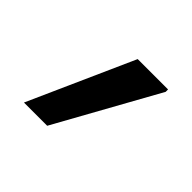

<svg xmlns="http://www.w3.org/2000/svg" viewBox="-59 -771 228 228"><g transform="rotate(45 55.0 -657.0)"><path d="M0 -591 59 -723H110V-719L39 -591Z"/></g></svg>

Font: Archivo ExtraCondensed ExtraLight
Style: Regular
Weight: 250
Width: 2
Designer: Hector Gatti
Foundry: Omnibus-Type
Version: Version 2.001